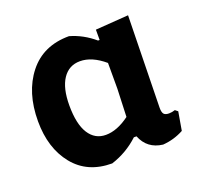

<svg xmlns="http://www.w3.org/2000/svg" viewBox="-91 -574 717 683"><g transform="rotate(-20 267.0 -232.0)"><path d="M224 7Q131 7 79 -57.5Q27 -122 27 -224Q27 -333 81.5 -402Q136 -471 234 -471Q284 -457 326 -421H332V-460L457 -469L450 -121Q450 -104 455.5 -97.5Q461 -91 475 -91Q486 -91 498 -95L508 -87L496 -17Q459 3 417 6Q359 -1 338 -54H328Q283 -12 224 7ZM151 -239Q151 -168 174 -132Q197 -96 238 -96Q281 -96 328 -131L332 -237V-334Q285 -374 240 -374Q198 -374 174.5 -339Q151 -304 151 -239Z"/></g></svg>

Font: Alegreya Sans
Style: Bold
Weight: 700
Designer: Juan Pablo del Peral
Foundry: Huerta Tipografica
Version: Version 2.007